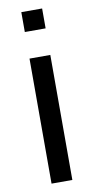

<svg xmlns="http://www.w3.org/2000/svg" viewBox="-84 -762 391 799"><g transform="rotate(-10 111.0 -362.5)"><path d="M66.9 -640.6V-724.6H154.8V-640.6ZM66.9 0V-528.3H154.8V0Z"/></g></svg>

Font: Liberation Sans
Style: Regular
Weight: 400
Designer: Steve Matteson
Foundry: Ascender Corporation
Version: Version 2.00.1